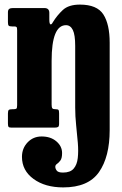

<svg xmlns="http://www.w3.org/2000/svg" viewBox="-20 -555 532 835"><path d="M42 -440H32.5Q20.5 -440 17.5 -443.8Q14.5 -447.5 14.5 -459V-501Q14.5 -512.5 20 -516.2Q25.5 -520 36 -520H173Q194.5 -520 194.5 -499V-470.5Q194.5 -451.5 199.2 -449.2Q204 -447 210 -458.5Q228 -488 253.2 -511.5Q278.5 -535 327.5 -535Q402 -535 429.5 -492.2Q457 -449.5 457 -369V10.5Q457 127 410.5 193.5Q364 260 255 260Q176 260 125.8 223.2Q75.5 186.5 75.5 127Q75.5 90 100 64.2Q124.5 38.5 161 38.5Q200.5 38.5 225.2 59.8Q250 81 250 110.5Q250 133.5 242.5 143.2Q235 153 227.8 157.8Q220.5 162.5 220.5 170.5Q220.5 178.5 226.8 187Q233 195.5 254 195.5Q285.5 195.5 300.2 178.5Q315 161.5 318.2 132.2Q321.5 103 318.5 66.5Q315.5 30 311.2 -9.8Q307 -49.5 307 -87V-355.5Q307 -403.5 296.8 -424.5Q286.5 -445.5 267 -445.5Q204.5 -445.5 204.5 -290.5V-100Q204.5 -88.5 207.5 -84.2Q210.5 -80 220.5 -80H222.5Q231.5 -80 234.2 -77Q237 -74 237 -62.5V-17Q237 -5.5 232.5 -2.8Q228 0 217.5 0H29.5Q19 0 16.8 -3.8Q14.5 -7.5 14.5 -18.5V-61.5Q14.5 -73.5 18.2 -76.8Q22 -80 33.5 -80H37.5Q48 -80 51.2 -82.5Q54.5 -85 54.5 -97.5V-424.5Q54.5 -435 51.8 -437.5Q49 -440 42 -440Z"/></svg>

Font: Besley* Condensed
Style: Bold
Weight: 700
Width: 3
Designer: Owen Earl
Foundry: indestructible type*
Version: Version 3.000; ttfautohint (v1.8.3)